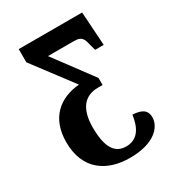

<svg xmlns="http://www.w3.org/2000/svg" viewBox="-185 -645 906 994"><g transform="rotate(-30 267.5 -148.0)"><path d="M299 240C448 240 504 171 504 115C504 76 481 55 421 52C412 119 385 179 312 179C246 179 210 129 210 7C210 -101 254 -158 336 -158H364V-200L194 -429H350C393 -429 403 -414 413 -366L422 -335H473L460 -536H81V-457L259 -221C140 -211 53 -139 53 5C53 173 166 240 299 240Z"/></g></svg>

Font: Noto Serif Condensed ExtraBold
Style: Regular
Weight: 800
Width: 3
Designer: Monotype Design Team
Foundry: Monotype Imaging Inc.
Version: Version 2.013